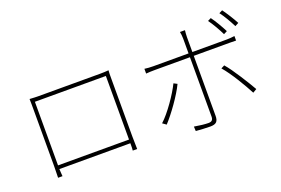

<svg xmlns="http://www.w3.org/2000/svg" viewBox="-107 -1144 2215 1515"><g transform="rotate(-20 1000.0 -386.0)"><path d="M203 -63H799V-52C799 -33 799 -13 797 -2H834C833 -20 832 -82 832 -107V-608C832 -626 832 -645 834 -663C813 -661 784 -660 764 -660H240C222 -660 206 -661 171 -663C172 -646 172 -628 172 -612V-103C172 -78 171 -22 170 -2H207C205 -16 205 -42 203 -63ZM203 -94V-628H799V-94H203Z M1924 -664C1904 -703 1865 -765 1838 -801L1810 -787C1839 -750 1871 -693 1894 -648L1924 -664ZM1817 -634C1795 -678 1759 -739 1733 -774L1705 -760C1733 -723 1769 -659 1788 -619L1817 -634ZM1505 -37V-540H1805C1823 -540 1841 -540 1860 -539V-577C1837 -574 1813 -572 1795 -572H1505V-697C1505 -715 1507 -740 1509 -754H1467C1470 -742 1473 -715 1473 -697V-572H1177C1145 -572 1130 -574 1104 -577V-537C1129 -539 1148 -540 1179 -540H1473V-42C1473 -15 1462 -2 1434 -2C1406 -2 1360 -7 1315 -15L1317 23C1348 26 1407 29 1438 29C1488 29 1505 10 1505 -37ZM1309 -376 1280 -391C1243 -314 1154 -184 1088 -125L1119 -103C1178 -166 1270 -293 1309 -376ZM1879 -125C1859 -160 1830 -208 1799 -256L1793 -265C1763 -312 1732 -356 1705 -387L1676 -372C1733 -308 1810 -177 1847 -106L1879 -125Z"/></g></svg>

Font: Glow Sans SC Normal ExtraLight
Style: Regular
Weight: 200
Designer: Ryoko NISHIZUKA (kana, bopomofo & ideographs); Paul D. Hunt (Latin, Greek & Cyrillic); Sandoll Communications, Soo-young
Version: Version 0.93